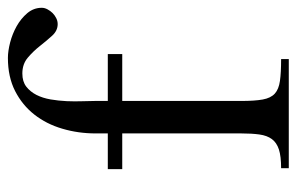

<svg xmlns="http://www.w3.org/2000/svg" viewBox="-153 -601 754 488"><g transform="rotate(-90 224.0 -357.0)"><path d="M448.2 -627.9Q448.2 -620.6 444.3 -613.3Q440.4 -606 434.8 -600.3Q429.2 -594.7 421.9 -591.1Q414.6 -587.4 406.7 -587.4Q390.1 -587.4 377.4 -601.3Q364.7 -615.2 351.3 -632.3Q337.9 -649.4 321.5 -663.3Q305.2 -677.2 281.2 -677.2Q260.7 -677.2 247.8 -667.2Q234.9 -657.2 226.8 -641.4Q218.8 -625.5 215.3 -605.5Q211.9 -585.4 210.9 -564.7Q210 -543.9 210.7 -525.4Q211.4 -506.8 211.4 -492.7V-460H330.6V-423.3H211.4V-121.1Q211.4 -86.4 215.1 -66.2Q218.8 -45.9 230 -35.6Q241.2 -25.4 262.2 -22.5Q283.2 -19.5 317.9 -19.5V0H40.5V-19.5Q70.8 -19.5 88.1 -25.1Q105.5 -30.8 114.5 -43Q123.5 -55.2 126.2 -74.7Q128.9 -94.2 128.9 -121.1V-423.3H38.1V-460H128.9V-491.2Q128.9 -535.2 140.9 -575.7Q152.8 -616.2 176.8 -646.7Q200.7 -677.2 236.6 -695.6Q272.5 -713.9 320.8 -713.9Q337.9 -713.9 359.9 -708.3Q381.8 -702.6 401.4 -691.7Q420.9 -680.7 434.6 -664.6Q448.2 -648.4 448.2 -627.9Z"/></g></svg>

Font: Simplified Naskh
Style: Regular
Weight: 400
Designer: SIL International
Foundry: Arabeyes
Version: 1.02_alpha